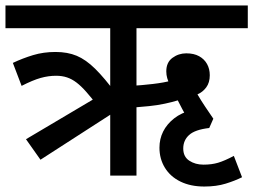

<svg xmlns="http://www.w3.org/2000/svg" viewBox="-20 -642 926 702"><path d="M479 -539V0H383V-539H0V-622H886V-539ZM27 -412Q63 -429 101 -440.5Q139 -452 183 -452Q227 -452 260.5 -438Q294 -424 328 -390.5Q362 -357 405 -299L381 -265L338 -254Q314 -285 295.5 -306Q277 -327 260 -340Q243 -353 225 -359Q207 -365 185 -365Q157 -365 128.5 -357Q100 -349 59 -328ZM128 -58 75 -133 372 -309 418 -245ZM458 -328Q497 -330 539 -335Q581 -340 605 -347L601 -333Q595 -344 591.5 -356Q588 -368 588 -381Q588 -414 610.5 -430.5Q633 -447 661 -447Q689 -447 708 -436.5Q727 -426 737 -408Q747 -390 747 -367Q747 -340 734 -322.5Q721 -305 702 -297Q716 -273 730.5 -251.5Q745 -230 760 -208L745 -174L686 -175Q678 -189 667 -207Q656 -225 646 -244Q636 -263 630 -275Q611 -269 583 -263Q555 -257 525 -254Q495 -251 469 -249ZM865 6Q839 19 805 29.5Q771 40 727 40Q677 40 640 22Q603 4 583 -28.5Q563 -61 563 -102Q563 -134 576.5 -161Q590 -188 616.5 -209Q643 -230 683 -240L745 -174Q693 -168 671.5 -148.5Q650 -129 650 -99Q650 -69 672 -54.5Q694 -40 724 -40Q754 -40 777.5 -47Q801 -54 835 -72Z"/></svg>

Font: Noto Sans Devanagari Medium
Style: Regular
Weight: 500
Version: Version 2.003